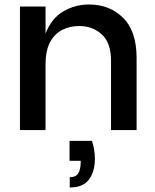

<svg xmlns="http://www.w3.org/2000/svg" viewBox="-20 -580 693 856"><path d="M589 0H475V-309Q475 -389 434 -426.5Q393 -464 333 -464Q291 -464 257 -446.5Q223 -429 203 -391.5Q183 -354 183 -293V0H69V-551H183V-430Q209 -498 262 -529Q315 -560 377 -560Q469 -560 529 -500.5Q589 -441 589 -321ZM291 256V210Q318 210 329 192.5Q340 175 340 137H290V48H390Q403 87 403 128Q403 185 376.5 220.5Q350 256 291 256Z"/></svg>

Font: Ulagadi Sans Medium
Style: Regular
Weight: 500
Designer: Ninad Kale (Devanagari), Jonny Pinhorn (Latin)
Foundry: Indian Type Foundry
Version: Version 3.01;March 29, 2020;FontCreator 12.0.0.2522 64-bit; 